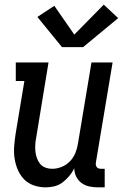

<svg xmlns="http://www.w3.org/2000/svg" viewBox="-20 -799 540 827"><path d="M177 8Q150 8 125.5 -0.5Q101 -9 84 -26.5Q67 -44 57 -67Q47 -90 43 -115.5Q39 -141 41 -167.5Q43 -194 47 -221L85 -450H48V-530H189L136 -207Q133 -192 132 -176.5Q131 -161 132.5 -146.5Q134 -132 139 -118Q144 -104 153 -93Q162 -82 176 -77Q190 -72 206 -72Q226 -72 246.5 -80.5Q267 -89 282 -105Q297 -121 305 -141Q313 -161 316 -182L374 -530H465L393 -99Q392 -93 393 -88Q394 -83 397 -79Q400 -75 405 -73.5Q410 -72 416 -72H431V8H402Q383 8 364.5 4Q346 0 331.5 -10.5Q317 -21 308.5 -38Q300 -55 300 -74Q291 -56 278 -40.5Q265 -25 249 -13Q233 -1 214 3.5Q195 8 177 8ZM247 -596 141 -726 214 -774 300 -650 427 -779 489 -721 338 -596Z"/></svg>

Font: Iosevka Slab Medium
Style: Italic
Weight: 500
Italic angle: -9°
Monospace: yes
Designer: Belleve Invis
Foundry: Belleve Invis
Version: Version 11.1.0; ttfautohint (v1.8.3)